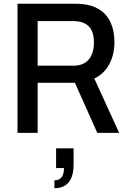

<svg xmlns="http://www.w3.org/2000/svg" viewBox="-20 -706 682 1020"><path d="M73 0V-686H380Q454 -686 499.5 -660.5Q545 -635 566.5 -589Q588 -543 588 -484Q588 -415 560 -364Q532 -313 481 -289L613 0H497L378 -266H180V0ZM180 -357H370Q424 -357 451.5 -390Q479 -423 479 -481Q479 -518 467.5 -543Q456 -568 431.5 -581Q407 -594 368 -594H180ZM269 294V252Q296 252 308 234.5Q320 217 320 187H278V82H371V167Q371 213 358 241Q345 269 322.5 281.5Q300 294 269 294Z"/></svg>

Font: Archivo SemiCondensed Medium
Style: Regular
Weight: 500
Width: 4
Designer: Hector Gatti
Foundry: Omnibus-Type
Version: Version 2.001